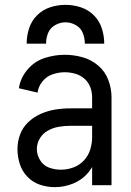

<svg xmlns="http://www.w3.org/2000/svg" viewBox="-20 -764 540 792"><path d="M206 8Q175 8 145 -2Q115 -12 93 -35Q71 -58 61.5 -88Q52 -118 52 -149Q52 -180 63 -209.5Q74 -239 97 -260.5Q120 -282 148.5 -294.5Q177 -307 207.5 -312Q238 -317 269 -317H360V-363Q360 -385 352 -405.5Q344 -426 327.5 -440Q311 -454 290 -460Q269 -466 247 -466Q222 -466 197 -457.5Q172 -449 155 -428Q138 -407 135 -382L58 -400Q64 -442 93 -476.5Q122 -511 163.5 -524.5Q205 -538 247 -538Q284 -538 320 -528Q356 -518 384.5 -494Q413 -470 426.5 -435Q440 -400 440 -363V0H360V-75Q353 -63 344 -52Q319 -22 282 -7Q245 8 206 8ZM360 -198V-245H269Q246 -245 222.5 -241Q199 -237 178 -225.5Q157 -214 144.5 -193.5Q132 -173 132 -149Q132 -125 145.5 -103Q159 -81 182.5 -72.5Q206 -64 231.5 -64Q257 -64 282 -73Q307 -82 325.5 -101.5Q344 -121 352 -146.5Q360 -172 360 -198ZM90 -584Q90 -616 100 -647Q110 -678 133 -701Q156 -724 187 -734Q218 -744 250 -744Q282 -744 313 -734Q344 -724 367 -701Q390 -678 400 -647Q410 -616 410 -584H330Q330 -607 321.5 -628Q313 -649 292.5 -660.5Q272 -672 250 -672Q228 -672 207.5 -660.5Q187 -649 178.5 -628Q170 -607 170 -584Z"/></svg>

Font: Iosevka SS01
Style: Regular
Weight: 400
Monospace: yes
Designer: Belleve Invis
Foundry: Belleve Invis
Version: 2.3.3; ttfautohint (v1.8.3)